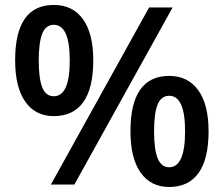

<svg xmlns="http://www.w3.org/2000/svg" viewBox="-20 -744 902 774"><path d="M136.2 -500Q136.2 -427.2 150.4 -391.6Q164.6 -356 196.8 -356Q261.2 -356 261.2 -500Q261.2 -644 196.8 -644Q164.6 -644 150.4 -608.4Q136.2 -572.8 136.2 -500ZM356 -501Q356 -388.7 315.7 -332.3Q275.4 -275.9 196.8 -275.9Q122.6 -275.9 81.8 -334.2Q41 -392.6 41 -501Q41 -724.1 196.8 -724.1Q273.4 -724.1 314.7 -666.3Q356 -608.4 356 -501ZM601.1 -214.8Q601.1 -142.1 615.5 -106Q629.9 -69.8 662.1 -69.8Q726.1 -69.8 726.1 -214.8Q726.1 -357.9 662.1 -357.9Q629.9 -357.9 615.5 -322.8Q601.1 -287.6 601.1 -214.8ZM820.8 -214.8Q820.8 -102.5 780.3 -46.4Q739.7 9.8 662.1 9.8Q587.9 9.8 546.9 -48.1Q505.9 -106 505.9 -214.8Q505.9 -438 662.1 -438Q737.3 -438 779.1 -380.4Q820.8 -322.8 820.8 -214.8ZM675.8 -713.9 279.8 0H185.1L581.1 -713.9Z"/></svg>

Font: f2_4961           
Style: Regular
Weight: 600
Foundry: Ascender Corporation
Version: Version 1.10